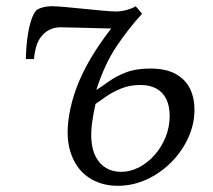

<svg xmlns="http://www.w3.org/2000/svg" viewBox="-20 -588 687 619"><path d="M89.5 -397.5H63.5Q63.5 -415.5 65.5 -440.2Q67.5 -465 72.2 -489.8Q77 -514.5 84.5 -533.5Q92 -552.5 102.5 -558.5Q108 -561.5 120.2 -564.8Q132.5 -568 147 -568Q160 -568 188.8 -565.5Q217.5 -563 251 -559.5Q284.5 -556 313 -553.5Q341.5 -551 353.5 -551Q371.5 -551 390.5 -556.5Q409.5 -562 417 -568Q421 -563.5 421.8 -562.8Q422.5 -562 425.5 -558.8Q428.5 -555.5 438 -543.5Q393 -494.5 355 -437.5Q317 -380.5 290.5 -298Q309 -309.5 331.5 -325.8Q354 -342 386 -354.5Q418 -367 464 -367Q515 -367 546.5 -349.5Q578 -332 592.5 -302.2Q607 -272.5 607 -234.5Q607 -188 587 -144Q567 -100 532.2 -65Q497.5 -30 453 -9.5Q408.5 11 359.5 11Q304.5 11 263.8 -17.2Q223 -45.5 206.2 -101Q189.5 -156.5 207 -238Q216.5 -282.5 235.8 -327.8Q255 -373 284.8 -420Q314.5 -467 355.5 -517.5L342.5 -496.5Q345.5 -496 331 -496.2Q316.5 -496.5 292.8 -497.2Q269 -498 243.5 -498.5Q218 -499 198.8 -499.5Q179.5 -500 174.5 -500Q154.5 -500 137.2 -490.8Q120 -481.5 108.5 -464Q100 -451.5 95.2 -432Q90.5 -412.5 89.5 -397.5ZM370 -34Q400 -34 428 -48.5Q456 -63 478.2 -88Q500.5 -113 513.8 -145.8Q527 -178.5 527 -214.5Q527 -246 516.2 -268.2Q505.5 -290.5 484.5 -302.2Q463.5 -314 432.5 -314Q399 -314 371.5 -303Q344 -292 323.2 -277.5Q302.5 -263 288 -253Q281 -222.5 277 -193.2Q273 -164 274.5 -139Q276.5 -105 289.2 -81.5Q302 -58 322.8 -46Q343.5 -34 370 -34Z"/></svg>

Font: Merriweather Light
Style: Italic
Weight: 300
Italic angle: -7.8°
Designer: Eben Sorkin
Foundry: Eben Sorkin
Version: Version 2.101